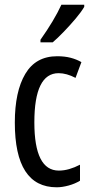

<svg xmlns="http://www.w3.org/2000/svg" viewBox="-20 -786 387 816"><path d="M221 10Q43 10 43 -265Q43 -397 87.5 -472Q132 -547 223 -547Q255 -547 280 -540.5Q305 -534 326 -522L301 -455Q263 -475 229 -475Q126 -475 126 -266Q126 -61 230 -61Q252 -61 274.5 -67.5Q297 -74 320 -86V-18Q299 -5 271.5 2.5Q244 10 221 10ZM338 -757Q326 -736 302 -707.5Q278 -679 251.5 -651.5Q225 -624 204 -606H152V-617Q210 -699 241 -766H338Z"/></svg>

Font: Noto Sans Bengali UI ExtraCondensed
Style: Regular
Weight: 400
Width: 2
Designer: Jelle Bosma - Monotype Design Team
Foundry: Monotype Imaging Inc.
Version: Version 2.003; ttfautohint (v1.8.4.7-5d5b)